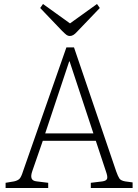

<svg xmlns="http://www.w3.org/2000/svg" viewBox="-20 -940 692 960"><path d="M8 0V-26L50 -33Q68 -37 77 -45.5Q86 -54 96 -86L312 -703H350L561 -83Q570 -58 577 -47.5Q584 -37 606 -33L643 -28V0H434V-26L492 -33Q512 -36 515.5 -46.5Q519 -57 510 -82L459 -236H194L142 -86Q133 -61 138 -48Q143 -35 164 -33L221 -26V0ZM206 -273H447L328 -633H326ZM329 -760Q320 -760 312.5 -765.5Q305 -771 290 -786L181 -900L195 -920L330 -823L465 -920L479 -900L364 -780Q355 -770 346.5 -765Q338 -760 329 -760Z"/></svg>

Font: Literata 18pt ExtraLight
Style: Regular
Weight: 250
Designer: Latin by Veronika Burian and Jose Scaglione. Greek by Irene Vlachou. Cyrillic by Vera Evstafieva.
Foundry: TypeTogether
Version: Version 3.103;gftools[0.9.29]